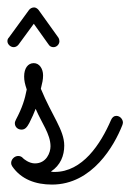

<svg xmlns="http://www.w3.org/2000/svg" viewBox="-23 -474 351 517"><path d="M73 -181C89 -143 113 -113 113 -80C113 -63 102 -34 71 -34C55 -34 41 -46 39 -48C36 -52 31 -54 26 -54C16 -54 7 -45 7 -35C7 -32 8 -29 10 -26C34 9 73 23 117 23C226 23 285 -83 306 -136C307 -139 308 -141 308 -144C308 -152 301 -162 290 -162C284 -162 279 -158 276 -151C248 -86 199 -11 124 -11C121 -11 118 -11 114 -12C140 -29 150 -55 150 -82C150 -124 117 -162 87 -235C91 -251 93 -260 93 -271C93 -289 83 -304 68 -304C52 -304 42 -290 42 -268C42 -257 44 -248 49 -233C44 -207 37 -184 20 -152C18 -147 17 -146 17 -142C17 -133 24 -125 35 -125C45 -125 50 -132 56 -143C63 -157 69 -170 73 -181ZM81 -447C78 -451 73 -454 69 -454C63 -454 58 -451 55 -447L1 -373C-2 -370 -3 -367 -3 -363C-3 -355 5 -347 14 -347C19 -347 24 -350 27 -354L68 -410L108 -354C111 -349 116 -347 121 -347C130 -347 137 -355 137 -363C137 -366 136 -370 134 -373Z"/></svg>

Font: Sacramento
Style: Regular
Weight: 400
Designer: Astigmatic (AOETI)
Foundry: Astigmatic (AOETI)
Version: Version 1.000